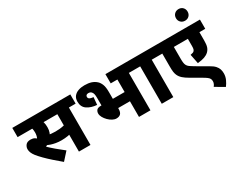

<svg xmlns="http://www.w3.org/2000/svg" viewBox="-123 -1434 2749 2218"><g transform="rotate(-30 1251.5 -324.5)"><path d="M323 -499 329 -539Q340 -519 348 -492.5Q356 -466 356 -425Q356 -387 345 -358Q334 -329 317 -307L301 -290Q282 -271 259 -256Q236 -241 211 -230L223 -245Q261 -208 311 -165.5Q361 -123 412 -84L321 17Q267 -28 219 -70.5Q171 -113 133.5 -151Q96 -189 70 -221Q47 -251 38 -274.5Q29 -298 29 -320Q29 -349 48.5 -374.5Q68 -400 115 -400Q145 -400 167 -387.5Q189 -375 208 -352Q227 -329 246 -297L159 -333Q175 -350 184.5 -368Q194 -386 198 -405.5Q202 -425 202 -446Q202 -475 195 -501.5Q188 -528 176 -542L262 -499H0V-622H470V-499ZM684 -499V0H530V-499H435V-622H774V-499ZM411 -336Q444 -336 472 -339Q500 -342 529 -349Q558 -356 592 -369V-244Q551 -227 509 -220Q467 -213 423 -213Q383 -213 348.5 -219Q314 -225 286.5 -234Q259 -243 238 -253L253 -360Q281 -352 305 -347Q329 -342 355 -339Q381 -336 411 -336Z M966 -632Q1019 -632 1056 -620Q1093 -608 1122 -582Q1145 -561 1159.5 -525Q1174 -489 1174 -422V-332H1331V-499H1242V-622H1575V-499H1484V0H1331V-209H1174V-199Q1174 -154 1154.5 -134Q1135 -114 1098 -114Q1073 -114 1046 -128.5Q1019 -143 995.5 -166.5Q972 -190 957 -217Q942 -244 942 -269Q942 -294 957 -313Q972 -332 1019 -332L1022 -331V-433Q1022 -466 1017.5 -484Q1013 -502 1003 -513Q996 -522 985.5 -526.5Q975 -531 961 -531Q943 -531 934 -522.5Q925 -514 925 -501Q925 -489 931.5 -481Q938 -473 952.5 -468Q967 -463 991 -461L982 -362Q904 -368 853.5 -402.5Q803 -437 803 -507Q803 -551 825 -578.5Q847 -606 884 -619Q921 -632 966 -632Z M1789 -499V0H1635V-499H1560V-622H1880V-499Z M2503 -499H2425V-388Q2425 -334 2415 -303.5Q2405 -273 2381 -250Q2357 -228 2322.5 -216Q2288 -204 2231 -198L2206 -323Q2226 -326 2237.5 -330.5Q2249 -335 2254 -340Q2263 -349 2267 -362Q2271 -375 2271 -405V-499H2084V-342Q2084 -309 2087 -287Q2090 -265 2099 -249.5Q2108 -234 2126 -220.5Q2144 -207 2175 -189L2327 -101Q2372 -76 2394 -51.5Q2416 -27 2424 -1.5Q2432 24 2432 53Q2432 96 2414.5 134Q2397 172 2374 202L2252 131Q2261 121 2269 104.5Q2277 88 2277 70Q2277 51 2270.5 37Q2264 23 2244.5 8Q2225 -7 2186 -29L2060 -102Q2016 -127 1988 -152Q1960 -177 1946 -209Q1937 -230 1933.5 -255.5Q1930 -281 1930 -327V-499H1865V-622H2503Z M2271 -773Q2271 -807 2293 -829Q2315 -851 2349 -851Q2383 -851 2404.5 -829Q2426 -807 2426 -773Q2426 -740 2404.5 -718Q2383 -696 2349 -696Q2315 -696 2293 -718Q2271 -740 2271 -773Z"/></g></svg>

Font: Noto Sans Devanagari ExtraBold
Style: Regular
Weight: 800
Version: Version 2.003